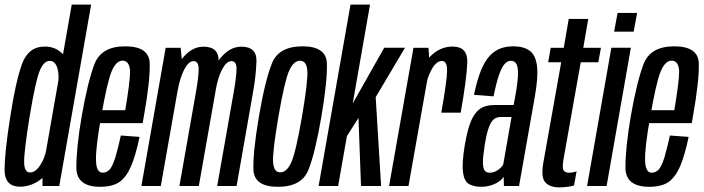

<svg xmlns="http://www.w3.org/2000/svg" viewBox="-24 -805 3045 831"><path d="M160 0H232.5L370.5 -785H286.5L160 -65ZM63 3Q113.5 3 156.8 -32.2Q200 -67.5 210 -123L178 -163Q170 -120 149.5 -89.2Q129 -58.5 106 -58.5Q81.5 -58.5 80.5 -102.2Q79.5 -146 103.5 -296.5Q129 -450.5 146.8 -496Q164.5 -541.5 191.5 -541.5Q214.5 -541.5 224 -511Q233.5 -480.5 226.5 -438L271.5 -477Q282 -532 250.8 -567.8Q219.5 -603.5 169.5 -603.5Q98 -603.5 70.5 -526Q43 -448.5 19.5 -294Q-3.5 -147.5 -4.2 -72.2Q-5 3 63 3Z M409.5 3.5 420.5 -57.5Q392 -57.5 391.5 -113Q390 -167 414 -301Q439.5 -448.5 459 -496Q478.5 -542.5 506.5 -542.5Q536.5 -542.5 539 -496.5Q539 -452.5 518 -328H409.5L400 -272H593.5Q596.5 -286.5 598.5 -301Q626 -454.5 624 -530Q622.5 -604.5 517.5 -604.5Q414.5 -604.5 385 -528Q356 -452.5 329.5 -301.5Q306.5 -167 306.5 -81Q306 3.5 409.5 3.5ZM420.5 -57.5 409.5 3.5Q461 3.5 492 -16.5Q522 -37 543.5 -86Q564 -135 580 -212.5L499 -218.5Q488 -168 476 -126Q463 -85 450.5 -71Q436.5 -57.5 420.5 -57.5Z M588 0H672L765 -527.5L758 -598H693ZM752.5 0H836.5L908 -405Q920 -474 922.2 -538.5Q924.5 -603 856.5 -603Q805 -603 764 -550.8Q723 -498.5 712.5 -441L744 -409Q755 -469.5 773.8 -505Q792.5 -540.5 813.5 -540.5Q835.5 -540.5 835.8 -507Q836 -473.5 823.5 -403ZM916 0H1000L1071 -405Q1083.5 -473.5 1086 -538.2Q1088.5 -603 1020.5 -603Q969 -603 927.5 -550.5Q886 -498 876.5 -441L908.5 -409Q918.5 -469.5 937.5 -505Q956.5 -540.5 977.5 -540.5Q1000 -540.5 999.8 -507Q999.5 -473.5 987 -403Z M1179 3.5Q1281.5 3.5 1310.8 -69.5Q1340 -142.5 1367 -300Q1393.5 -457 1390.8 -530.8Q1388 -604.5 1285.5 -604.5Q1182.5 -604.5 1153 -531Q1123.5 -457.5 1096.5 -300Q1070 -143.5 1073 -70Q1076 3.5 1179 3.5ZM1189 -59Q1161 -59 1158 -102.8Q1155 -146.5 1181 -300Q1207.5 -453 1226.8 -497.5Q1246 -542 1274.5 -542Q1303.5 -542 1306.2 -497.8Q1309 -453.5 1283 -300Q1256.5 -147 1237 -103Q1217.5 -59 1189 -59Z M1355 0H1439.5L1477.5 -216L1527.5 -294.5L1538.5 0H1625.5L1602 -384.5L1729 -598.5H1639L1502.5 -357L1577.5 -785H1493Z M1886 -317.5H1970Q1996 -465 1998.5 -534.2Q2001 -603.5 1935 -603.5Q1884.5 -603.5 1844.5 -566.8Q1804.5 -530 1793 -464L1823.5 -449Q1829 -479 1847.5 -510Q1866 -541 1889 -541Q1911.5 -541 1911 -498.5Q1910.5 -456 1886 -317.5ZM1660 0H1744L1836 -519.5L1830.5 -598H1765.5Z M2059 3.5Q2077.5 3.5 2093 -0.5Q2108.5 -4.5 2121.5 -11Q2134.5 -17.5 2143 -25Q2151.5 -32.5 2156 -40L2157 0H2222.5L2290.5 -385Q2306 -471.5 2300.2 -519Q2294.5 -566.5 2268.5 -585.5Q2242.5 -604.5 2197 -604.5Q2166 -604.5 2140.8 -594.8Q2115.5 -585 2094.2 -561.8Q2073 -538.5 2056.8 -497.8Q2040.5 -457 2027.5 -394.5L2112 -388Q2124.5 -448.5 2136.2 -481.8Q2148 -515 2160.5 -528.5Q2173 -542 2187 -542Q2203.5 -542 2211.2 -528Q2219 -514 2217.8 -479.8Q2216.5 -445.5 2205.5 -385L2199 -350.5H2115.5Q2096.5 -350.5 2079.5 -346Q2062.5 -341.5 2048.5 -330Q2034.5 -318.5 2023.2 -298.5Q2012 -278.5 2003 -247.5Q1994 -216.5 1987 -173Q1975 -98 1979.8 -60Q1984.5 -22 2004.8 -9.2Q2025 3.5 2059 3.5ZM2094 -57.5Q2081.5 -57.5 2074 -66.5Q2066.5 -75.5 2066.2 -101.2Q2066 -127 2074 -177.5Q2080 -216.5 2087.2 -240.5Q2094.5 -264.5 2103.2 -277Q2112 -289.5 2121.2 -294Q2130.5 -298.5 2141 -298.5H2190L2154 -93Q2149.5 -85 2140.8 -76.8Q2132 -68.5 2120 -63Q2108 -57.5 2094 -57.5Z M2397.5 6Q2429 6 2460.5 -2L2471.5 -63.5Q2455.5 -57.5 2438.5 -57.5Q2421.5 -57.5 2415 -68.5Q2408.5 -79.5 2415.5 -119L2489.5 -535.5H2565.5L2577 -598H2500.5L2522 -723H2437.5L2416 -598H2359.5L2348.5 -535.5H2405L2327.5 -100.5Q2316.5 -36.5 2336.5 -15.2Q2356.5 6 2397.5 6Z M2517 0H2601.5L2706.5 -598.5H2622ZM2649 -749 2634 -668H2718.5L2733.5 -749Z M2786 3.5 2797 -57.5Q2768.5 -57.5 2768 -113Q2766.5 -167 2790.5 -301Q2816 -448.5 2835.5 -496Q2855 -542.5 2883 -542.5Q2913 -542.5 2915.5 -496.5Q2915.5 -452.5 2894.5 -328H2786L2776.5 -272H2970Q2973 -286.5 2975 -301Q3002.5 -454.5 3000.5 -530Q2999 -604.5 2894 -604.5Q2791 -604.5 2761.5 -528Q2732.5 -452.5 2706 -301.5Q2683 -167 2683 -81Q2682.5 3.5 2786 3.5ZM2797 -57.5 2786 3.5Q2837.5 3.5 2868.5 -16.5Q2898.5 -37 2920 -86Q2940.5 -135 2956.5 -212.5L2875.5 -218.5Q2864.5 -168 2852.5 -126Q2839.5 -85 2827 -71Q2813 -57.5 2797 -57.5Z"/></svg>

Font: Anybody ExtraCondensed
Style: Italic
Weight: 400
Width: 2
Italic angle: -10°
Version: Version 1.113;gftools[0.9.25]